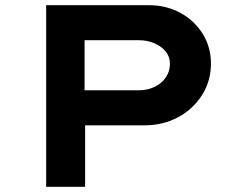

<svg xmlns="http://www.w3.org/2000/svg" viewBox="-20 -720 948 740"><path d="M158 0V-700H554Q621 -700 675 -670.5Q729 -641 761 -590Q793 -539 793 -475Q793 -408 759 -354Q725 -300 667 -268.5Q609 -237 538 -237H308V0ZM306 -372H515Q548 -372 575.5 -385Q603 -398 619 -421.5Q635 -445 635 -474Q635 -501 619 -521Q603 -541 575.5 -553Q548 -565 515 -565H306Z"/></svg>

Font: Lexend Tera SemiBold
Style: Regular
Weight: 600
Version: Version 1.007